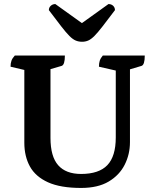

<svg xmlns="http://www.w3.org/2000/svg" viewBox="-20 -915 765 947"><path d="M380 12Q278 12 216.5 -16Q155 -44 127.5 -94Q100 -144 100 -211V-570L32 -586Q32 -603 36.5 -615.5Q41 -628 53 -641H300Q300 -595 284 -590L229 -574V-235Q229 -143 267 -100Q305 -57 380 -57Q468 -57 509.5 -100.5Q551 -144 551 -237V-567L468 -586Q468 -603 472 -615.5Q476 -628 487 -641H694Q694 -595 678 -590L621 -573V-214Q621 -154 595 -102.5Q569 -51 516 -19.5Q463 12 380 12ZM385 -709Q368 -709 353.5 -715Q339 -721 322.5 -737.5Q306 -754 282 -785Q258 -816 221 -865Q221 -878 230.5 -886.5Q240 -895 253 -895L384 -801L515 -895Q529 -895 538 -886.5Q547 -878 547 -865Q510 -816 486 -785Q462 -754 445.5 -737.5Q429 -721 415 -715Q401 -709 385 -709Z"/></svg>

Font: Petrona
Style: Bold
Weight: 700
Designer: Ringo R. Seeber
Foundry: Ringo R. Seeber
Version: Version 2.001; ttfautohint (v1.8.3)